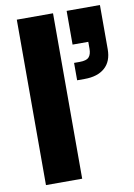

<svg xmlns="http://www.w3.org/2000/svg" viewBox="-88 -847 631 903"><g transform="rotate(-10 227.0 -395.0)"><path d="M57 0V-790H230V0ZM287 -460V-543H314Q346 -543 358 -556Q370 -569 370 -596V-629H295V-790H454V-579Q454 -521 419.5 -490.5Q385 -460 323 -460Z"/></g></svg>

Font: BDO Grotesk ExtraBold
Style: Regular
Weight: 800
Designer: Deni Anggara
Foundry: Lokal Container
Version: Version 2.000